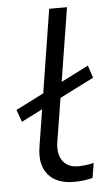

<svg xmlns="http://www.w3.org/2000/svg" viewBox="-52 -740 451 784"><g transform="rotate(-5 173.5 -348.5)"><path d="M220 8Q148 8 114 -33Q80 -74 91 -145L180 -705H253L165 -156Q161 -126 168.5 -103Q176 -80 194.5 -67Q213 -54 241 -54Q256 -54 273 -56Q290 -58 306 -62L296 -1Q278 3 260 5.5Q242 8 220 8ZM29 -255 11 -305 317 -460 334 -409Z"/></g></svg>

Font: Nunito Sans 7pt SemiExpanded Light
Style: Italic
Weight: 300
Width: 6
Italic angle: -9°
Designer: Vernon Adams
Foundry: Vernon Adams
Version: Version 3.101;gftools[0.9.27]